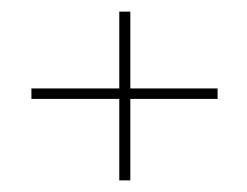

<svg xmlns="http://www.w3.org/2000/svg" viewBox="-20 -565 425 330"><path d="M354 -395V-413H204V-545H185V-413H34V-395H185V-255H204V-395Z"/></svg>

Font: Advent Pro
Style: Thin
Weight: 100
Designer: Andreas Kalpakidis
Foundry: Andreas Kalpakidis
Version: Version 2.002 2007